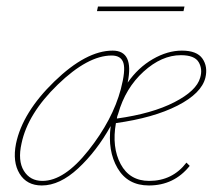

<svg xmlns="http://www.w3.org/2000/svg" viewBox="-20 -565 662 588"><path d="M545 -545 542 -531H277L280 -545ZM537 -410Q583 -410 600 -385.5Q617 -361 609 -327Q597 -279 523.5 -241.5Q450 -204 335 -188Q322 -114 349.5 -62.5Q377 -11 437 -11Q508 -11 551 -67L561 -57Q513 3 436 3Q371 3 340 -50Q309 -103 319 -179Q276 -102 219.5 -49.5Q163 3 108 3Q62 3 40 -33Q18 -69 29 -125Q49 -221 146.5 -315.5Q244 -410 325 -410Q391 -410 371 -312Q403 -358 448 -384Q493 -410 537 -410ZM593 -327Q601 -353 588.5 -374.5Q576 -396 534 -396Q475 -396 419.5 -345.5Q364 -295 342 -217Q341 -215 339.5 -210Q338 -205 338 -202Q446 -217 514 -252Q582 -287 593 -327ZM110 -11Q177 -11 251 -104.5Q325 -198 350 -292Q365 -349 358 -372Q351 -395 322 -395Q249 -395 157 -306Q65 -217 46 -126Q34 -73 53 -42Q72 -11 110 -11Z"/></svg>

Font: EauTestText Thin
Style: Italic
Weight: 250
Italic angle: -12°
Designer: Christian Thalmann (Catharsis Fonts)
Version: Version 0.001;PS 000.001;hotconv 1.0.88;makeotf.lib2.5.64775